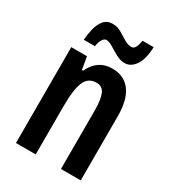

<svg xmlns="http://www.w3.org/2000/svg" viewBox="-181 -843 846 942"><g transform="rotate(30 242.0 -372.5)"><path d="M287 -553Q354 -553 390 -505Q426 -457 426 -363V0H314V-333Q314 -393 301 -423.5Q288 -454 254 -454Q208 -454 189.5 -411.5Q171 -369 171 -269V0H59V-543H148L160 -472H167Q204 -553 287 -553ZM94 -605Q96 -636 103.5 -668Q111 -700 129 -722Q147 -744 179 -744Q205 -744 228 -730.5Q251 -717 272 -704Q293 -691 313 -691Q327 -691 334.5 -705.5Q342 -720 346 -745H409Q407 -677 383 -641.5Q359 -606 324 -606Q299 -606 274.5 -619.5Q250 -633 228.5 -646.5Q207 -660 191 -660Q180 -660 170.5 -646Q161 -632 157 -605Z"/></g></svg>

Font: Noto Sans Arabic ExtCond SemBd
Style: Regular
Weight: 600
Width: 2
Designer: Monotype Design Team, Nadine Chahine, Nizar Qandah and Khaled Hosny
Foundry: Monotype Imaging Inc.
Version: Version 2.012; ttfautohint (v1.8.4.7-5d5b)